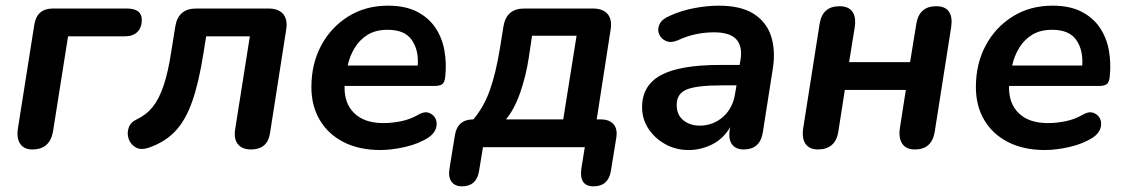

<svg xmlns="http://www.w3.org/2000/svg" viewBox="-20 -519 3973 677"><path d="M94 8Q65 8 51.5 -11.5Q38 -31 43 -65L101 -432Q110 -489 167 -489H427Q480 -489 480 -449Q480 -422 464.5 -406.5Q449 -391 421 -391H220L167 -56Q156 8 94 8Z M865 8Q834 8 819 -10.5Q804 -29 809 -62L861 -391H707L697 -329Q681 -228 658 -162Q635 -96 598.5 -57Q562 -18 504 2Q477 11 459 1Q441 -9 434 -28.5Q427 -48 433.5 -68Q440 -88 462 -98Q496 -114 518.5 -142Q541 -170 557 -217.5Q573 -265 584 -338L598 -425Q608 -489 672 -489H926Q962 -489 978.5 -469.5Q995 -450 989 -414L932 -49Q923 8 865 8Z M1321 10Q1247 10 1192.5 -17.5Q1138 -45 1108 -95Q1078 -145 1078 -212Q1078 -294 1112.5 -358.5Q1147 -423 1208 -461Q1269 -499 1348 -499Q1409 -499 1450 -478Q1491 -457 1515 -421.5Q1539 -386 1547 -341Q1555 -296 1550 -249Q1548 -228 1539 -222Q1530 -216 1514 -216H1195Q1193 -155 1229 -120Q1265 -85 1332 -85Q1362 -85 1394 -91.5Q1426 -98 1452 -113Q1475 -127 1491.5 -121.5Q1508 -116 1515.5 -101Q1523 -86 1517.5 -67.5Q1512 -49 1492 -35Q1457 -12 1409 -1Q1361 10 1321 10ZM1347 -414Q1305 -414 1276.5 -396.5Q1248 -379 1230.5 -350Q1213 -321 1206 -288H1453Q1457 -342 1432 -378Q1407 -414 1347 -414Z M1609 138Q1584 138 1572 121.5Q1560 105 1565 75L1584 -42Q1593 -98 1649 -98Q1685 -140 1706.5 -199Q1728 -258 1743 -350L1755 -425Q1765 -489 1829 -489H2070Q2106 -489 2122.5 -469.5Q2139 -450 2133 -414L2084 -98H2097Q2129 -98 2143.5 -81Q2158 -64 2153 -33L2134 84Q2125 138 2073 138Q2021 138 2030 75L2042 0H1683L1669 85Q1660 138 1609 138ZM1764 -98H1966L2013 -393H1856L1845 -319Q1835 -252 1814.5 -193Q1794 -134 1764 -98Z M2408 10Q2363 10 2326 -10.5Q2289 -31 2266.5 -65Q2244 -99 2244 -141Q2244 -218 2310.5 -254Q2377 -290 2519 -290H2588L2591 -308Q2599 -355 2576.5 -380Q2554 -405 2498 -405Q2465 -405 2434 -398.5Q2403 -392 2370 -377Q2347 -367 2329.5 -374Q2312 -381 2304.5 -397.5Q2297 -414 2305 -432.5Q2313 -451 2341 -463Q2383 -482 2428.5 -490.5Q2474 -499 2514 -499Q2593 -499 2638 -470Q2683 -441 2699 -391Q2715 -341 2705 -277L2670 -54Q2661 8 2602 8Q2575 8 2561.5 -9.5Q2548 -27 2553 -61L2555 -71Q2530 -29 2490.5 -9.5Q2451 10 2408 10ZM2447 -76Q2494 -76 2529 -106.5Q2564 -137 2572 -189L2577 -218H2525Q2437 -218 2401.5 -203.5Q2366 -189 2366 -149Q2366 -114 2389.5 -95Q2413 -76 2447 -76Z M2865 8Q2834 8 2820.5 -11.5Q2807 -31 2812 -66L2870 -435Q2880 -497 2940 -497Q2972 -497 2985.5 -478Q2999 -459 2994 -424L2974 -300H3189L3211 -435Q3221 -497 3281 -497Q3313 -497 3326 -478Q3339 -459 3334 -424L3276 -55Q3266 8 3206 8Q3175 8 3161.5 -12Q3148 -32 3153 -67L3174 -202H2959L2936 -55Q2931 -23 2912.5 -7.5Q2894 8 2865 8Z M3664 10Q3590 10 3535.5 -17.5Q3481 -45 3451 -95Q3421 -145 3421 -212Q3421 -294 3455.5 -358.5Q3490 -423 3551 -461Q3612 -499 3691 -499Q3752 -499 3793 -478Q3834 -457 3858 -421.5Q3882 -386 3890 -341Q3898 -296 3893 -249Q3891 -228 3882 -222Q3873 -216 3857 -216H3538Q3536 -155 3572 -120Q3608 -85 3675 -85Q3705 -85 3737 -91.5Q3769 -98 3795 -113Q3818 -127 3834.5 -121.5Q3851 -116 3858.5 -101Q3866 -86 3860.5 -67.5Q3855 -49 3835 -35Q3800 -12 3752 -1Q3704 10 3664 10ZM3690 -414Q3648 -414 3619.5 -396.5Q3591 -379 3573.5 -350Q3556 -321 3549 -288H3796Q3800 -342 3775 -378Q3750 -414 3690 -414Z"/></svg>

Font: Nunito
Style: Bold Italic
Weight: 700
Italic angle: -9°
Designer: Vernon Adams
Foundry: Vernon Adams
Version: Version 3.601; ttfautohint (v1.8.2.53-6de2)